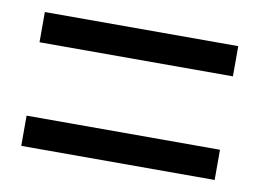

<svg xmlns="http://www.w3.org/2000/svg" viewBox="-46 -588 593 438"><g transform="rotate(10 250.0 -369.0)"><path d="M26 -214H474V-284H26ZM26 -454H474V-524H26Z"/></g></svg>

Font: Noto Sans Mono CJK HK
Style: Regular
Weight: 400
Designer: Ryoko NISHIZUKA 西塚涼子 (kana, bopomofo & ideographs); Paul D. Hunt (Latin, Greek & Cyrillic); Sandoll Communications 산돌커뮤니
Foundry: Adobe
Version: Version 2.004;hotconv 1.0.118;makeotfexe 2.5.65603